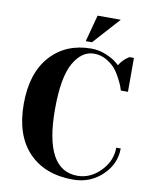

<svg xmlns="http://www.w3.org/2000/svg" viewBox="-98 -973 845 1060"><g transform="rotate(10 325.0 -442.5)"><path d="M361 -715Q403 -715 442.5 -698.5Q482 -682 501 -666L520 -650Q529 -666 542.5 -679.5Q556 -693 566 -699L575 -705H600V-515H560Q558 -522 554 -534Q550 -546 535 -576Q520 -606 501.5 -629Q483 -652 450.5 -671Q418 -690 380 -690Q311 -690 265.5 -610Q220 -530 220 -350Q220 -10 405 -10Q477 -10 533.5 -67.5Q590 -125 590 -200H615Q615 -113 548 -49Q481 15 385 15Q226 15 135.5 -80Q45 -175 45 -350Q45 -523 131.5 -619Q218 -715 361 -715ZM362 -900H492L357 -750H322Z"/></g></svg>

Font: Yeseva One
Style: Regular
Weight: 400
Designer: Jovanny Lemonad
Foundry: Jovanny Lemonad
Version: Version 2.000